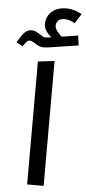

<svg xmlns="http://www.w3.org/2000/svg" viewBox="-107 -941 437 974"><g transform="rotate(5 112.0 -453.5)"><path d="M70 0V-626L154 -636V0ZM262 -775 269 -725 117 -702Q101 -700 90 -700Q72 -700 48 -716Q41 -721 33.5 -724.5Q26 -728 20 -728Q11 -728 4 -720.5Q-3 -713 -14 -696L-46 -713Q-30 -744 -13.5 -762.5Q3 -781 24 -781Q37 -781 46.5 -776.5Q56 -772 69 -764Q86 -751 97 -751Q103 -751 119 -753L127 -754Q89 -787 89 -817Q89 -856 116 -881.5Q143 -907 194 -907Q228 -907 270 -885L239 -836Q211 -852 187 -852Q164 -852 154 -841Q144 -830 144 -815Q144 -792 179 -762Z"/></g></svg>

Font: FiraGO
Style: Regular
Weight: 400
Designer: bBox Type
Foundry: bBox Type GmbH
Version: Version 1.001;April 20, 2020;FontCreator 12.0.0.2555 64-bit